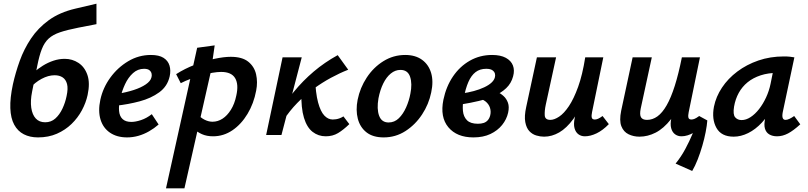

<svg xmlns="http://www.w3.org/2000/svg" viewBox="-20 -732 4380 1041"><path d="M186 13Q142 13 109 -4Q76 -21 57 -56Q38 -91 36 -145.5Q34 -200 50 -275Q64 -338 87 -402Q110 -466 148 -523Q186 -580 244.5 -622.5Q303 -665 388 -685L503 -712V-601L405 -582Q344 -570 305.5 -557Q267 -544 244 -523Q221 -502 207 -466.5Q193 -431 182 -375Q171 -319 154 -235Q144 -185 149.5 -147.5Q155 -110 174 -89.5Q193 -69 225 -69Q257 -69 280 -89.5Q303 -110 318.5 -143Q334 -176 341 -211Q350 -252 343.5 -276.5Q337 -301 319.5 -312.5Q302 -324 276 -324Q242 -324 205.5 -304.5Q169 -285 142 -253L115 -291Q136 -315 160.5 -337Q185 -359 212.5 -376Q240 -393 270 -403Q300 -413 331 -413Q372 -413 405.5 -391Q439 -369 454 -325.5Q469 -282 455 -217Q446 -175 424 -134Q402 -93 368 -60Q334 -27 288.5 -7Q243 13 186 13Z M669 13Q614 13 576.5 -12.5Q539 -38 525 -84Q511 -130 524 -191Q538 -256 578 -311Q618 -366 675 -400Q732 -434 798 -434Q842 -434 866.5 -418.5Q891 -403 899 -376.5Q907 -350 900 -318Q888 -264 843.5 -231.5Q799 -199 737 -182.5Q675 -166 610 -159L615 -223Q665 -231 705 -244Q745 -257 770.5 -274.5Q796 -292 801 -312Q804 -321 802 -332Q800 -343 790.5 -351Q781 -359 761 -359Q727 -359 701 -335.5Q675 -312 658 -275.5Q641 -239 632 -199Q623 -160 625.5 -131Q628 -102 644.5 -86.5Q661 -71 692 -71Q715 -71 745 -81Q775 -91 803 -113L840 -57Q816 -36 788 -20Q760 -4 730 4.5Q700 13 669 13Z M880 289 1049 -473 1144 -486 1124 -347 980 289ZM1135 7Q1101 7 1075 -4.5Q1049 -16 1032 -33.5Q1015 -51 1007 -69L1047 -117Q1067 -94 1089 -83Q1111 -72 1132 -72Q1161 -72 1186.5 -88.5Q1212 -105 1232 -137Q1252 -169 1261 -213Q1275 -274 1255 -308Q1235 -342 1179 -342Q1159 -342 1132 -337.5Q1105 -333 1075 -324.5Q1045 -316 1015 -305Q985 -294 960 -281L935 -330Q982 -360 1036.5 -381Q1091 -402 1142.5 -413Q1194 -424 1231 -424Q1293 -424 1326 -397.5Q1359 -371 1368.5 -329Q1378 -287 1369 -241Q1356 -171 1322 -114.5Q1288 -58 1240 -25.5Q1192 7 1135 7Z M1517 -80 1480 -102Q1523 -173 1572.5 -233.5Q1622 -294 1681 -344Q1740 -394 1811 -433L1868 -354Q1822 -336 1774 -310Q1726 -284 1679.5 -250Q1633 -216 1591.5 -173.5Q1550 -131 1517 -80ZM1423 0 1512 -421H1616L1506 0ZM1746 7Q1706 7 1675 -17Q1644 -41 1628 -93.5Q1612 -146 1614 -233L1688 -314Q1691 -227 1704.5 -177Q1718 -127 1738.5 -105.5Q1759 -84 1784 -84Q1792 -84 1802 -85.5Q1812 -87 1822.5 -91Q1833 -95 1842 -101L1874 -59Q1842 -28 1813 -10.5Q1784 7 1746 7Z M2060 13Q2002 13 1967 -14.5Q1932 -42 1920 -88.5Q1908 -135 1919 -191Q1932 -256 1968.5 -311.5Q2005 -367 2059 -400.5Q2113 -434 2177 -434Q2232 -434 2268 -408Q2304 -382 2317.5 -336.5Q2331 -291 2318 -231Q2305 -167 2268.5 -111.5Q2232 -56 2178.5 -21.5Q2125 13 2060 13ZM2087 -68Q2119 -68 2142.5 -91Q2166 -114 2182 -150Q2198 -186 2205 -224Q2216 -278 2203.5 -315.5Q2191 -353 2151 -353Q2123 -353 2099 -333.5Q2075 -314 2058 -279.5Q2041 -245 2032 -199Q2022 -141 2035.5 -104.5Q2049 -68 2087 -68Z M2547 13Q2457 13 2411 -42Q2365 -97 2384 -191Q2399 -263 2436 -317.5Q2473 -372 2527.5 -403Q2582 -434 2648 -434Q2694 -434 2722.5 -418.5Q2751 -403 2761 -377Q2771 -351 2762 -318Q2752 -280 2724.5 -254Q2697 -228 2658.5 -211.5Q2620 -195 2575.5 -184.5Q2531 -174 2487 -167L2482 -225Q2555 -235 2605 -258.5Q2655 -282 2663 -312Q2666 -322 2663.5 -332.5Q2661 -343 2650 -351Q2639 -359 2616 -359Q2582 -359 2558.5 -341Q2535 -323 2519.5 -287.5Q2504 -252 2494 -199Q2487 -162 2490 -130.5Q2493 -99 2512 -80Q2531 -61 2571 -61Q2589 -61 2602.5 -65.5Q2616 -70 2625 -80.5Q2634 -91 2638 -107Q2643 -128 2636.5 -148Q2630 -168 2612.5 -182Q2595 -196 2567 -199L2643 -246Q2657 -242 2675.5 -234Q2694 -226 2710 -211.5Q2726 -197 2734 -175Q2742 -153 2735 -121Q2727 -85 2702.5 -54.5Q2678 -24 2639 -5.5Q2600 13 2547 13Z M2930 9Q2909 9 2887.5 2.5Q2866 -4 2850 -21Q2834 -38 2828 -70Q2822 -102 2833 -152L2891 -421H2995L2939 -164Q2932 -131 2933.5 -106.5Q2935 -82 2964 -82Q2985 -82 3011.5 -99.5Q3038 -117 3064.5 -156.5Q3091 -196 3114.5 -261Q3138 -326 3153 -421H3212Q3189 -303 3157.5 -220.5Q3126 -138 3089 -87.5Q3052 -37 3012 -14Q2972 9 2930 9ZM3151 7Q3131 7 3116 -4Q3101 -15 3095 -37Q3089 -59 3096 -92L3166 -421H3251L3190 -124Q3186 -105 3188.5 -94.5Q3191 -84 3205 -84Q3213 -84 3222.5 -88Q3232 -92 3247 -103L3281 -59Q3248 -25 3214.5 -9Q3181 7 3151 7Z M3447 9Q3415 9 3388 -4Q3361 -17 3349 -47.5Q3337 -78 3348 -132L3410 -421H3514L3454 -144Q3447 -110 3455.5 -96Q3464 -82 3488 -82Q3518 -82 3544.5 -101Q3571 -120 3594.5 -161Q3618 -202 3638.5 -266.5Q3659 -331 3677 -421H3746Q3722 -300 3689.5 -217.5Q3657 -135 3617.5 -85Q3578 -35 3535 -13Q3492 9 3447 9ZM3733 195 3643 155Q3673 118 3695.5 76Q3718 34 3734.5 -5.5Q3751 -45 3761 -74L3815 -79Q3813 -52 3806 -16Q3799 20 3788 58Q3777 96 3763 132Q3749 168 3733 195ZM3675 7Q3655 7 3640 -4Q3625 -15 3619 -37Q3613 -59 3620 -92L3690 -421H3775L3714 -124Q3710 -105 3712.5 -94.5Q3715 -84 3729 -84Q3737 -84 3746.5 -88Q3756 -92 3771 -103L3815 -79Q3780 -35 3743.5 -14Q3707 7 3675 7Z M3958 9Q3891 9 3864.5 -38.5Q3838 -86 3851 -154Q3862 -208 3894.5 -257Q3927 -306 3977.5 -344Q4028 -382 4092 -404Q4156 -426 4230 -426Q4250 -426 4263 -424.5Q4276 -423 4287 -421L4224 -124Q4216 -82 4239 -82Q4248 -82 4260 -87.5Q4272 -93 4286 -103L4319 -58Q4282 -24 4252.5 -8.5Q4223 7 4193 7Q4169 7 4151.5 -3Q4134 -13 4127.5 -34.5Q4121 -56 4129 -92L4162 -243L4216 -277Q4201 -211 4173.5 -158Q4146 -105 4111 -67.5Q4076 -30 4036.5 -10.5Q3997 9 3958 9ZM4001 -81Q4025 -81 4049.5 -97Q4074 -113 4095.5 -140.5Q4117 -168 4133.5 -203.5Q4150 -239 4158 -278L4178 -377L4233 -334Q4224 -336 4215 -336.5Q4206 -337 4197 -337Q4145 -337 4104 -323.5Q4063 -310 4033.5 -286Q4004 -262 3985.5 -228.5Q3967 -195 3960 -154Q3953 -111 3966 -96Q3979 -81 4001 -81Z"/></svg>

Font: Ysabeau Infant
Style: Bold Italic
Weight: 700
Italic angle: -12°
Designer: Christian Thalmann (Catharsis Fonts)
Version: Version 2.001;gftools[0.9.30]; featfreeze: ss01,ss02,lnum